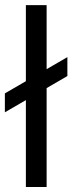

<svg xmlns="http://www.w3.org/2000/svg" viewBox="-42 -748 290 768"><path d="M144.5 -727.5V0H61.5V-727.5ZM-22.5 -298.8V-374.5L227.5 -519.5V-443.8Z"/></svg>

Font: Inter Display
Style: Regular
Weight: 400
Designer: Rasmus Andersson
Foundry: rsms
Version: Version 4.001;git-9221beed3